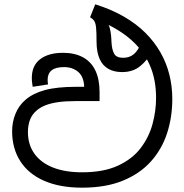

<svg xmlns="http://www.w3.org/2000/svg" viewBox="-20 -856 852 887"><path d="M359 11Q257 11 184.5 -20.5Q112 -52 74 -111Q36 -170 36 -250Q36 -292 51.5 -330.5Q67 -369 99 -396Q133 -425 188 -440Q243 -455 333 -455H369Q367 -502 341 -524Q315 -546 276 -546Q237 -546 218.5 -531Q200 -516 200 -487Q200 -482 200.5 -477Q201 -472 202 -466L131 -455Q130 -463 128.5 -473Q127 -483 127 -496Q127 -553 165.5 -582.5Q204 -612 271 -612Q325 -612 363 -591.5Q401 -571 420.5 -530.5Q440 -490 440 -430V-389H330Q282 -389 248 -384Q214 -379 191 -370Q168 -361 151 -347Q128 -328 118.5 -302.5Q109 -277 109 -246Q109 -188 139 -146Q169 -104 225 -82Q281 -60 359 -60Q458 -60 524.5 -90.5Q591 -121 629.5 -171.5Q668 -222 684.5 -282.5Q701 -343 701 -404Q701 -489 672 -555Q643 -621 587.5 -670.5Q532 -720 451 -755Q438 -761 424 -766Q410 -771 396 -776L420 -836Q494 -813 552 -779.5Q610 -746 652 -704Q694 -662 721.5 -613.5Q749 -565 762.5 -511Q776 -457 776 -399Q776 -315 752 -241Q728 -167 677.5 -110.5Q627 -54 548 -21.5Q469 11 359 11ZM544 -523Q506 -523 479.5 -538.5Q453 -554 439.5 -585.5Q426 -617 426 -664Q426 -706 424 -727Q422 -748 416 -758Q410 -768 398 -775L429 -800Q454 -784 468 -765.5Q482 -747 488 -722.5Q494 -698 495 -662Q497 -626 507.5 -607.5Q518 -589 549 -589Q578 -589 598 -605.5Q618 -622 634 -661L676 -611Q663 -580 629 -551.5Q595 -523 544 -523Z"/></svg>

Font: lsinhala15
Style: Book
Weight: 400
Designer: Jelle Bosma - Monotype Design Team
Foundry: Monotype Imaging Inc.
Version: Version 2.003